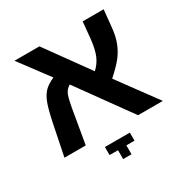

<svg xmlns="http://www.w3.org/2000/svg" viewBox="-176 -752 1033 1068"><g transform="rotate(-30 341.0 -218.0)"><path d="M61 -606H221.2L418.9 -332Q449.7 -359.9 465.8 -397.5Q481.9 -435.1 488.8 -499L499 -606H633.8L622.1 -490.2Q617.2 -441.4 602.3 -402.6Q587.4 -363.8 562.3 -330.6Q537.1 -297.4 481.9 -248L664.1 0H504.9L261.2 -337.9Q234.9 -322.8 224.1 -293.7Q213.4 -264.6 199.2 -176.8L168.9 0H32.2L73.2 -202.1Q90.8 -285.6 105.5 -321.8Q120.1 -357.9 141.8 -379.2Q163.6 -400.4 202.1 -417ZM311 169.9V112.8H256.8V61H417V112.8H364.7V169.9Z"/></g></svg>

Font: Liberation Sans
Style: Bold
Weight: 700
Designer: Steve Matteson
Foundry: Ascender Corporation
Version: Version 2.1.5